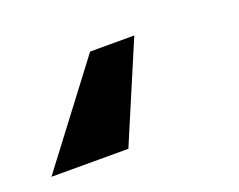

<svg xmlns="http://www.w3.org/2000/svg" viewBox="-100 -30 392 315"><g transform="rotate(-20 96.0 127.5)"><path d="M152.8 42.5 80.1 213.9H-54.2L75.7 42.5Z"/></g></svg>

Font: Roboto
Style: Bold Italic
Weight: 700
Italic angle: -12°
Designer: Christian Robertson
Foundry: Google
Version: Version 3.0